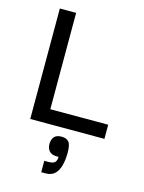

<svg xmlns="http://www.w3.org/2000/svg" viewBox="-120 -635 710 945"><g transform="rotate(15 234.5 -162.0)"><path d="M65 -8V-563H148V-8ZM65 0V-72H443V0ZM185 239V181H206Q231 181 239.5 171.5Q248 162 248 144Q216 146 202 132Q188 118 188 94Q188 73 199 58.5Q210 44 238 44Q262 44 274 58Q286 72 286 112Q286 148 278.5 177Q271 206 254 222.5Q237 239 208 239Z"/></g></svg>

Font: Darker Grotesque SemiBold
Style: Regular
Weight: 600
Designer: Gabriel Lam
Foundry: TypeRant
Version: Version 1.000;gftools[0.9.28]